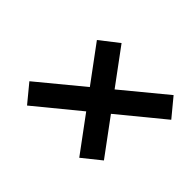

<svg xmlns="http://www.w3.org/2000/svg" viewBox="-102 -749 754 754"><g transform="rotate(45 275.0 -372.0)"><path d="M400 -154 122 -530 199 -590 476 -215ZM110 -154 49 -228 488 -590 550 -515Z"/></g></svg>

Font: Instrument Sans SemiBold
Style: Italic
Weight: 600
Italic angle: -13°
Designer: Rodrigo Fuenzalida
Foundry: fragTYPE
Version: Version 1.000;gftools[0.9.28]